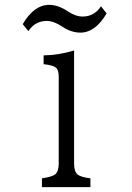

<svg xmlns="http://www.w3.org/2000/svg" viewBox="-20 -767 540 787"><path d="M96.2 -639.2 73.2 -668Q119.6 -747.1 181.2 -747.1Q218.8 -747.1 259.3 -719.7Q289.6 -699.2 318.8 -699.2Q366.2 -699.2 394 -741.2L417 -711.9Q370.6 -633.3 309.6 -633.3Q272 -633.3 236.3 -657.2Q200.7 -681.2 171.4 -681.2Q124 -681.2 96.2 -639.2ZM350.6 0H151.9V-36.1Q192.4 -42 205.6 -51.8Q220.7 -64 220.7 -96.2V-453.1Q220.7 -481 208.5 -490.2Q195.8 -500 158.7 -503.9V-540Q220.2 -541 283.7 -560.1V-96.2Q283.7 -64.5 297.9 -51.8Q312 -40.5 350.6 -36.1Z"/></svg>

Font: BIZ UDMincho
Style: Regular
Weight: 400
Monospace: yes
Designer: TypeBank Co., Ltd.
Foundry: Morisawa Inc.
Version: Version 1.06